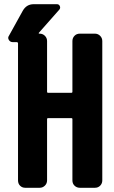

<svg xmlns="http://www.w3.org/2000/svg" viewBox="-20 -890 540 910"><path d="M429.7 -730.5Q444.3 -730.5 454.6 -720.2Q464.8 -710 464.8 -695.3V-35.2Q464.8 -20.5 455.1 -10.3Q445.3 0 429.7 0H358.4Q343.8 0 333.5 -9.8Q323.2 -19.5 323.2 -35.2V-325.2Q323.2 -330.1 318.4 -330.1H208Q203.1 -330.1 203.1 -325.2V-35.2Q203.1 -20.5 192.9 -10.3Q182.6 0 168 0H99.6Q85 0 75.2 -9.8Q65.4 -19.5 65.4 -35.2V-684.6Q65.4 -689.5 59.6 -690.4H40Q28.3 -690.4 22 -700.7Q15.6 -710.9 22.5 -720.7L87.9 -838.9Q105.5 -870.1 139.6 -870.1H250Q259.8 -870.1 263.7 -860.8Q267.6 -851.6 260.7 -843.8L164.1 -734.4Q163.1 -733.4 163.6 -731.9Q164.1 -730.5 166 -730.5H168Q182.6 -730.5 192.9 -720.2Q203.1 -710 203.1 -695.3V-455.1Q203.1 -450.2 208 -450.2H318.4Q323.2 -450.2 323.2 -455.1V-695.3Q323.2 -710 333 -720.2Q342.8 -730.5 358.4 -730.5Z"/></svg>

Font: Rounded-L Mgen+ 1m bold
Style: Bold
Weight: 700
Designer: [Source Han Sans]
Ryoko NISHIZUKA  (kana & ideographs); Paul D. Hunt (Latin, Greek & Cyrillic); Wenlong ZHANG  (bopomofo
Version: Version 1.059.20150602